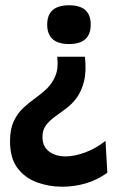

<svg xmlns="http://www.w3.org/2000/svg" viewBox="-20 -554 431 728"><path d="M302 -339Q308 -283 298.5 -245.5Q289 -208 271 -183.5Q253 -159 230.5 -142.5Q208 -126 187.5 -111Q167 -96 154 -78.5Q141 -61 141 -35Q141 1 165.5 20Q190 39 229 39Q262 39 303 24Q344 9 380 -20L387 101Q348 129 304.5 141.5Q261 154 216 154Q166 154 120.5 137.5Q75 121 46.5 83.5Q18 46 18 -19Q18 -64 32 -94Q46 -124 68 -144.5Q90 -165 114 -182Q138 -199 158.5 -219Q179 -239 190.5 -267.5Q202 -296 197 -339ZM242 -534Q324 -534 324 -461Q324 -387 242 -387Q159 -387 159 -461Q159 -534 242 -534Z"/></svg>

Font: Bricolage Grotesque 48pt SemiBold
Style: Regular
Weight: 600
Designer: Mathieu Triay
Foundry: Atelier Triay
Version: Version 1.000; ttfautohint (v1.8.4.7-5d5b);gftools[0.9.32]